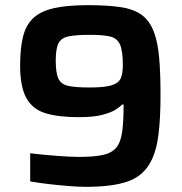

<svg xmlns="http://www.w3.org/2000/svg" viewBox="-20 -716 704 744"><path d="M313 8Q285 8 247.5 5Q210 2 170.5 -2.5Q131 -7 97 -13V-122Q148 -116 201 -112Q254 -108 285 -108Q344 -108 378.5 -115.5Q413 -123 430.5 -144Q448 -165 453.5 -205.5Q459 -246 459 -311H453Q444 -301 426 -290Q408 -279 374.5 -270.5Q341 -262 285 -262Q207 -262 157 -277Q107 -292 82.5 -335.5Q58 -379 58 -462Q58 -528 69 -573Q80 -618 108 -645Q136 -672 187.5 -684Q239 -696 320 -696Q395 -696 446.5 -688.5Q498 -681 529.5 -658Q561 -635 578 -588Q592 -548 597 -489.5Q602 -431 602 -348Q602 -257 594 -193.5Q586 -130 564 -89Q535 -34 475.5 -13Q416 8 313 8ZM328 -377Q387 -377 414 -386Q441 -395 448.5 -414Q456 -433 456 -464Q456 -520 444.5 -544.5Q433 -569 405 -575Q377 -581 328 -581Q274 -581 245.5 -575Q217 -569 206.5 -548Q196 -527 196 -481Q196 -433 206.5 -411Q217 -389 245 -383Q273 -377 328 -377Z"/></svg>

Font: Saira SemiBold
Style: Regular
Weight: 600
Designer: Hector Gatti with collaboration of the Omnibus-Type team
Foundry: Omnibus-Type
Version: Version 1.100; ttfautohint (v1.8.3)